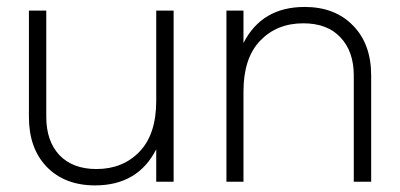

<svg xmlns="http://www.w3.org/2000/svg" viewBox="-20 -531 1169 561"><path d="M436.5 -500Q449.2 -500 487.3 -500Q487.3 -375 487.3 0Q474.6 0 436.5 0Q436.5 -23.4 436.5 -94.7Q382.8 10.7 257.8 10.7Q168.9 10.7 116.2 -43.9Q64.5 -97.7 64.5 -189.5Q64.5 -293 64.5 -500Q77.1 -500 115.2 -500Q115.2 -421.9 115.2 -189.5Q115.2 -119.1 153.3 -78.1Q192.4 -37.1 261.7 -37.1Q338.9 -37.1 387.7 -87.9Q436.5 -138.7 436.5 -236.3Q436.5 -324.2 436.5 -500Z M870.1 -510.7Q959 -510.7 1011.7 -456.1Q1064.5 -402.3 1064.5 -310.5Q1064.5 -207 1064.5 0Q1051.8 0 1013.7 0Q1013.7 -78.1 1013.7 -310.5Q1013.7 -380.9 974.6 -421.9Q936.5 -462.9 866.2 -462.9Q789.1 -462.9 740.2 -412.1Q691.4 -361.3 691.4 -263.7Q691.4 -175.8 691.4 0Q678.7 0 641.6 0Q641.6 -125 641.6 -500Q654.3 -500 691.4 -500Q691.4 -476.6 691.4 -405.3Q745.1 -510.7 870.1 -510.7Z"/></svg>

Font: LeFont
Style: ExtraLight
Weight: 200
Designer: Leryon MEDIA
Version: Version 1.0